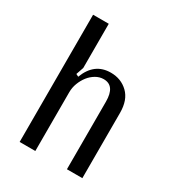

<svg xmlns="http://www.w3.org/2000/svg" viewBox="-129 -571 586 647"><g transform="rotate(30 164.0 -247.5)"><path d="M106 -289Q131 -356 195 -356Q235 -356 262 -330Q289 -304 289 -254V0H229V-263Q229 -325 185 -325Q169 -325 154.5 -316.5Q140 -308 129.5 -294.5Q119 -281 112.5 -264Q106 -247 106 -229V0H45V-495H106V-323L96 -294Z"/></g></svg>

Font: Moniqa Paragraph
Style: Regular
Weight: 400
Designer: Rajesh Rajput
Foundry: Rajesh Rajput
Version: Version 1.000